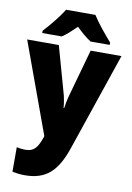

<svg xmlns="http://www.w3.org/2000/svg" viewBox="-106 -831 778 1135"><g transform="rotate(10 283.0 -263.0)"><path d="M372 -766H196C171 -724 115 -655 81 -620V-606H198C227 -625 251 -648 283 -679C315 -648 342 -625 371 -606H486V-620C450 -661 400 -721 372 -766ZM0 -553 199 -8 197 -1C176 59 157 91 102 91C83 91 64 88 50 85V232C70 236 94 240 125 240C254 240 318 176 366 35L566 -553H381L300 -263C294 -240 289 -217 286 -192H282C281 -214 276 -243 271 -264L190 -553Z"/></g></svg>

Font: Noto Sans Thai SemCond Blk
Style: Regular
Weight: 900
Width: 4
Designer: Monotype Design Team
Foundry: Monotype Imaging Inc.
Version: Version 2.002